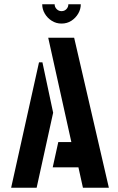

<svg xmlns="http://www.w3.org/2000/svg" viewBox="-20 -876 549 896"><path d="M267 -766Q242 -766 221.5 -779Q201 -792 189 -812.5Q177 -833 177 -856H235Q235 -843 244.5 -833.5Q254 -824 267 -824Q281 -824 290 -833.5Q299 -843 299 -856H357Q357 -833 345 -812.5Q333 -792 313 -779Q293 -766 267 -766ZM367 0 346 -95H226L252 -213H313L205 -700H326L488 0ZM32 0 162 -585H178L228 -350L151 0Z"/></svg>

Font: Stick No Bills
Style: Bold
Weight: 700
Version: Version 2.000